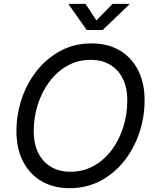

<svg xmlns="http://www.w3.org/2000/svg" viewBox="-20 -962 801 992"><path d="M339.8 10.3Q256.8 10.3 195.1 -25.6Q133.3 -61.5 99.1 -127.7Q64.9 -193.8 64.9 -284.2Q64.9 -370.6 92.3 -451.9Q119.6 -533.2 170.9 -597.4Q222.2 -661.6 293.5 -699.7Q364.7 -737.8 453.1 -737.8Q536.1 -737.8 597.7 -701.9Q659.2 -666 693.1 -600.1Q727.1 -534.2 727.1 -443.4Q727.1 -356.4 699.7 -275.4Q672.4 -194.3 621.3 -129.9Q570.3 -65.4 499 -27.6Q427.7 10.3 339.8 10.3ZM343.3 -74.7Q411.6 -74.7 466.3 -106Q521 -137.2 559.3 -189.9Q597.7 -242.7 617.7 -307.9Q637.7 -373 637.7 -441.4Q637.7 -510.3 613.5 -557.4Q589.4 -604.5 546.9 -628.7Q504.4 -652.8 449.7 -652.8Q381.3 -652.8 326.7 -621.6Q272 -590.3 233.4 -537.4Q194.8 -484.4 174.6 -419.4Q154.3 -354.5 154.3 -286.1Q154.3 -217.3 178.5 -170.2Q202.6 -123 245.4 -98.9Q288.1 -74.7 343.3 -74.7ZM421.9 -941.9 478 -856.4 561.5 -941.9H648.4L647.5 -938.5L510.7 -807.1H427.7L335.4 -938.5L336.4 -941.9Z"/></svg>

Font: Inter 18pt
Style: Italic
Weight: 400
Italic angle: -9.3988°
Designer: Rasmus Andersson
Foundry: rsms
Version: Version 4.001;git-66647c0bb